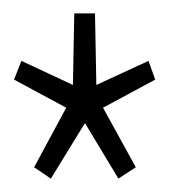

<svg xmlns="http://www.w3.org/2000/svg" viewBox="-20 -671 254 287"><path d="M56 -404 31 -421 79 -510 1 -552 12 -580 89 -544 91 -651H122L124 -544L202 -580L212 -552L134 -510L183 -421L157 -404L107 -487Z"/></svg>

Font: Georama Extra Condensed Light
Style: Regular
Weight: 300
Width: 2
Designer: Jean-Baptiste Levee
Foundry: Production Type
Version: Version 1.000